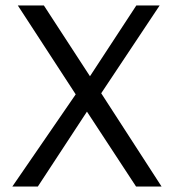

<svg xmlns="http://www.w3.org/2000/svg" viewBox="-20 -680 641 700"><path d="M569 0H476L297 -273L118 0H25L256 -336L45 -660H140L308 -402L477 -660H562L349 -340Z"/></svg>

Font: Work Sans
Style: Regular
Weight: 400
Designer: Wei Huang
Foundry: Wei Huang
Version: Version 1.032;PS 001.032;hotconv 1.0.70;makeotf.lib2.5.58329